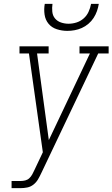

<svg xmlns="http://www.w3.org/2000/svg" viewBox="-20 -975 583 995"><path d="M40 0V-37H87Q99 -37 111 -40Q123 -43 132 -51.5Q141 -60 147 -71Q153 -82 158 -93L202 -186L130 -698H81V-735H232V-698H172L233 -249L446 -698H392V-735H543V-698H489L194 -78Q186 -61 177 -45.5Q168 -30 153.5 -18.5Q139 -7 121.5 -3.5Q104 0 87 0ZM329 -815Q301 -815 274.5 -823.5Q248 -832 231.5 -852Q215 -872 211 -899.5Q207 -927 212 -955H252Q249 -935 251 -914.5Q253 -894 265 -879.5Q277 -865 296 -858.5Q315 -852 335 -852Q356 -852 376.5 -858.5Q397 -865 413.5 -879.5Q430 -894 439 -914Q448 -934 452 -955H492Q489 -936 482.5 -917.5Q476 -899 465 -882Q454 -865 438 -851.5Q422 -838 404 -830Q386 -822 367 -818.5Q348 -815 329 -815Z"/></svg>

Font: Iosevka Slab Extralight
Style: Italic
Weight: 200
Italic angle: -9°
Monospace: yes
Designer: Belleve Invis
Foundry: Belleve Invis
Version: Version 11.1.1; ttfautohint (v1.8.3)